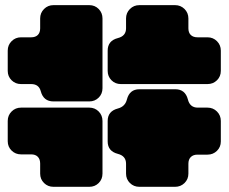

<svg xmlns="http://www.w3.org/2000/svg" viewBox="-20 -720 881 740"><path d="M9.8 -446.8V-524.9Q9.8 -546.4 24.7 -561.3Q39.6 -576.2 61 -576.2H100.1Q116.7 -576.2 125.7 -585.2Q134.8 -594.2 134.8 -610.8V-648.9Q134.8 -670.4 149.7 -685.3Q164.6 -700.2 186 -700.2H324.2Q345.7 -700.2 360.4 -685.3Q375 -670.4 375 -648.9V-379.9Q375 -358.4 360.4 -343.8Q345.7 -329.1 324.2 -329.1H186Q147.5 -329.1 137.2 -368.2Q129.9 -396 100.1 -396H61Q39.6 -396 24.7 -410.6Q9.8 -425.3 9.8 -446.8ZM517.1 -700.2H654.8Q676.3 -700.2 691.2 -685.3Q706.1 -670.4 706.1 -648.9V-610.8Q706.1 -594.2 715.3 -585.2Q724.6 -576.2 741.2 -576.2H779.8Q801.3 -576.2 816.2 -561.3Q831.1 -546.4 831.1 -524.9V-446.8Q831.1 -425.3 816.2 -410.6Q801.3 -396 779.8 -396H445.8Q424.3 -396 409.7 -410.6Q395 -425.3 395 -446.8V-524.9Q395 -563 434.1 -573.2Q465.8 -581.1 465.8 -610.8V-648.9Q465.8 -670.4 480.7 -685.3Q495.6 -700.2 517.1 -700.2ZM395 -174.8V-253.9Q395 -291.5 434.1 -301.8Q462.4 -309.1 469.2 -336.9Q479.5 -376 517.1 -376H655.8Q693.8 -376 704.1 -336.9Q711.9 -305.2 742.2 -305.2H779.8Q801.3 -305.2 816.2 -290.3Q831.1 -275.4 831.1 -253.9V-174.8Q831.1 -153.3 816.2 -138.7Q801.3 -124 779.8 -124H741.2Q724.6 -124 715.3 -114.7Q706.1 -105.5 706.1 -88.9V-50.8Q706.1 -29.3 691.2 -14.6Q676.3 0 654.8 0H517.1Q495.6 0 480.7 -14.6Q465.8 -29.3 465.8 -50.8V-88.9Q465.8 -119.1 434.1 -127Q395 -137.2 395 -174.8ZM9.8 -175.8V-253.9Q9.8 -275.4 24.7 -290.3Q39.6 -305.2 61 -305.2H324.2Q345.7 -305.2 360.4 -290.3Q375 -275.4 375 -253.9V-50.8Q375 -29.3 360.4 -14.6Q345.7 0 324.2 0H186Q164.6 0 149.7 -14.6Q134.8 -29.3 134.8 -50.8V-89.8Q134.8 -106.4 125.7 -115.7Q116.7 -125 100.1 -125H61Q39.6 -125 24.7 -139.6Q9.8 -154.3 9.8 -175.8Z"/></svg>

Font: Nastup Soft
Style: Regular
Weight: 400
Designer: Maksym Kobuzan
Foundry: Zakznak
Version: Version 1.020;hotconv 1.0.109;makeotfexe 2.5.65596